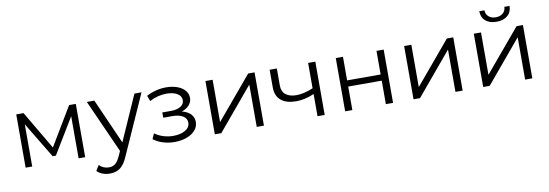

<svg xmlns="http://www.w3.org/2000/svg" viewBox="-64 -1200 5335 1867"><g transform="rotate(-10 2603.0 -266.5)"><path d="M689 -526V0H624V-416L411 -64H379L166 -417V0H101V-526H173L396 -147L623 -526Z M1338 -526 1075 63Q1043 138 1001.5 168.5Q960 199 900 199Q862 199 829 187Q796 175 772 151L805 98Q845 138 901 138Q937 138 962.5 118Q988 98 1010 50L1033 -1L798 -526H872L1070 -79L1268 -526Z M1808 -151Q1808 -105 1776.5 -69Q1745 -33 1691 -13.5Q1637 6 1572 6Q1515 6 1460 -10.5Q1405 -27 1364 -59L1388 -112Q1424 -85 1472 -70Q1520 -55 1569 -55Q1642 -55 1688.5 -82.5Q1735 -110 1735 -157Q1735 -199 1697 -222.5Q1659 -246 1593 -246H1503V-298H1589Q1648 -298 1684 -320.5Q1720 -343 1720 -381Q1720 -423 1679.5 -447Q1639 -471 1574 -471Q1489 -471 1406 -428L1386 -483Q1480 -532 1581 -532Q1641 -532 1689.5 -514.5Q1738 -497 1765.5 -465Q1793 -433 1793 -391Q1793 -351 1765.5 -320Q1738 -289 1691 -274Q1747 -261 1777.5 -229Q1808 -197 1808 -151Z M1969 -526H2040V-108L2391 -526H2454V0H2383V-418L2033 0H1969Z M3054 -526V0H2983V-219Q2892 -179 2804 -179Q2709 -179 2656 -222.5Q2603 -266 2603 -353V-526H2674V-357Q2674 -298 2712 -267.5Q2750 -237 2817 -237Q2891 -237 2983 -276V-526Z M3256 -526H3327V-293H3658V-526H3729V0H3658V-232H3327V0H3256Z M3931 -526H4002V-108L4353 -526H4416V0H4345V-418L3995 0H3931Z M4619 -526H4690V-108L5041 -526H5104V0H5033V-418L4683 0H4619ZM4709 -732H4760Q4761 -693 4788 -669.5Q4815 -646 4858 -646Q4901 -646 4928.5 -669.5Q4956 -693 4957 -732H5008Q5007 -670 4966.5 -636Q4926 -602 4858 -602Q4790 -602 4750 -636Q4710 -670 4709 -732Z"/></g></svg>

Font: CMG Sans
Style: Regular
Weight: 400
Designer: Julieta Ulanovsky
Foundry: Julieta Ulanovsky
Version: Version 7.200